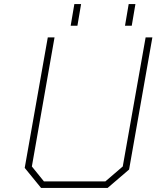

<svg xmlns="http://www.w3.org/2000/svg" viewBox="-20 -920 766 940"><path d="M326 -794 344 -900H377L359 -794ZM592 -794 610 -900H643L625 -794ZM507 0H181L101 -98L214 -737H247L136 -105L195 -32H496L581 -105L693 -737H726L612 -90Z"/></svg>

Font: Tomorrow ExtraLight
Style: Italic
Weight: 275
Italic angle: -10°
Designer: Tony de Marco, Monica Rizzolli
Foundry: Just in Type
Version: Version 2.002